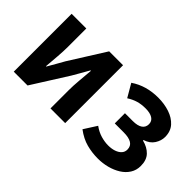

<svg xmlns="http://www.w3.org/2000/svg" viewBox="-62 -937 1313 1313"><g transform="rotate(45 595.0 -280.5)"><path d="M79.3 0V-559.8H221.3V-383.2Q221.3 -340.9 217.1 -287.8Q212.9 -234.6 208.5 -182.4H212Q226.6 -208.2 246.2 -241.8Q265.7 -275.5 279.4 -300.5L442.4 -559.8H576.7V0H434.6V-176.4Q434.6 -218.8 439.3 -272Q444 -325.2 448.4 -377.4H444.2Q429.7 -352.4 410.4 -317.9Q391.2 -283.5 376.5 -259.3L212.8 0Z M906 13.8Q848.7 13.8 795.9 -0.3Q743.1 -14.3 690 -53.9L749.2 -146.7Q784.3 -121.1 821.7 -110.3Q859.1 -99.6 891.8 -99.6Q924.6 -99.6 950.4 -108.3Q976.1 -117.1 991 -133.3Q1005.9 -149.5 1005.9 -172.6Q1005.9 -206.7 980 -222.5Q954.2 -238.4 904 -238.4H817.9V-336.9H893.6Q940.2 -336.9 963.8 -353.3Q987.3 -369.6 987.3 -399.9Q987.3 -429.5 962.9 -444.8Q938.4 -460.2 894.9 -460.2Q854.7 -460.2 822 -450.7Q789.4 -441.1 756.4 -420L701.3 -514.7Q745.2 -544.6 795.8 -559.1Q846.4 -573.5 904.2 -573.5Q962.9 -573.5 1013.9 -556.6Q1064.9 -539.6 1096.1 -505Q1127.3 -470.3 1127.3 -415.9Q1127.3 -379.9 1105.5 -345.8Q1083.7 -311.7 1037.3 -296.8V-291.8Q1088.5 -279.3 1119.2 -247.4Q1149.9 -215.6 1149.9 -158.2Q1149.9 -117.1 1129.5 -84.9Q1109 -52.6 1074.3 -30.9Q1039.6 -9.2 996.1 2.3Q952.5 13.8 906 13.8Z"/></g></svg>

Font: Noto Sans HK Thin
Style: Regular
Weight: 100
Designer: Ryoko NISHIZUKA 西塚涼子 (kana, bopomofo & ideographs); Paul D. Hunt (Latin, Greek & Cyrillic); Sandoll Communications 산돌커뮤니
Foundry: Adobe
Version: Version 2.004-H2;hotconv 1.0.118;makeotfexe 2.5.65603